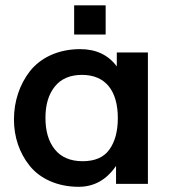

<svg xmlns="http://www.w3.org/2000/svg" viewBox="-20 -701 670 732"><path d="M382.8 -569.3V-680.7H262.7V-569.3ZM294.9 -86.4C248.5 -86.4 212.9 -101.6 189 -131.3C165 -161.1 153.3 -201.2 153.3 -251.5C153.3 -301.8 165 -341.3 189 -371.1C212.9 -400.9 247.6 -415.5 292.5 -415.5C384.3 -415.5 429.2 -352.5 429.2 -250.5C429.2 -200.7 418.5 -160.6 397 -130.9C376 -101.1 341.8 -86.4 294.9 -86.4ZM279.8 11.2C338.4 11.2 385.7 -15.1 422.4 -68.4V0H543.9V-501H425.3V-447.8C392.6 -491.7 346.2 -513.7 285.6 -513.7C202.1 -513.7 134.8 -481 94.2 -429.7C54.7 -378.9 33.2 -314.9 33.2 -245.1C33.2 -179.2 53.7 -118.2 92.8 -69.3C131.8 -20.5 198.2 11.2 279.8 11.2Z"/></svg>

Font: Ride
Style: Bold
Weight: 700
Version: Version 3.000